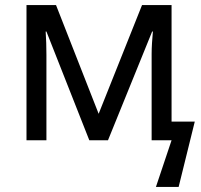

<svg xmlns="http://www.w3.org/2000/svg" viewBox="-20 -556 795 761"><path d="M752 -74 688 185H598L660 0H581V-342Q581 -363 582.5 -386Q584 -409 586 -431H583L408 0H334L164 -431H161Q164 -386 164 -339V0H85V-536H202L371 -105L543 -536H660V-74Z"/></svg>

Font: Noto IKEA Latin
Style: Regular
Weight: 400
Designer: Monotype Design Team
Foundry: Monotype Imaging Inc.
Version: Version 1.0